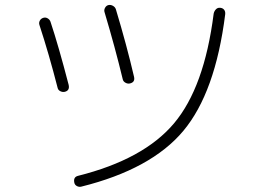

<svg xmlns="http://www.w3.org/2000/svg" viewBox="-20 -734 1040 763"><path d="M302.7 7.8Q293.9 9.8 285.6 5.4Q277.3 1 275.4 -7.8Q270.5 -30.3 290 -35.2Q550.8 -100.6 671.4 -243.7Q792 -386.7 829.1 -679.7Q831.1 -689.5 837.9 -696.8Q844.7 -704.1 855 -703.1Q865.2 -702.1 870.6 -695.3Q876 -688.5 875 -677.7Q835.9 -366.2 708.5 -213.9Q581.1 -61.5 302.7 7.8ZM209 -384.8Q174.8 -518.6 136.7 -634.8Q133.8 -643.6 138.2 -651.9Q142.6 -660.2 151.9 -663.1Q161.1 -666 169.4 -661.1Q177.7 -656.2 180.7 -647.5Q212.9 -550.8 252.9 -396.5Q257.8 -374 237.3 -369.1Q228.5 -367.2 219.7 -371.6Q210.9 -376 209 -384.8ZM440.4 -697.3Q483.4 -554.7 512.7 -428.7Q517.6 -407.2 496.1 -402.3Q487.3 -400.4 478.5 -405.3Q469.7 -410.2 467.8 -418.9Q437.5 -544.9 395.5 -685.5Q392.6 -694.3 397.5 -703.1Q402.3 -711.9 411.1 -713.9Q419.9 -715.8 428.7 -710.9Q437.5 -706.1 440.4 -697.3Z"/></svg>

Font: Rounded Mgen+ 2m light
Style: Regular
Weight: 200
Designer: [Source Han Sans]
Ryoko NISHIZUKA  (kana & ideographs); Paul D. Hunt (Latin, Greek & Cyrillic); Wenlong ZHANG  (bopomofo
Version: Version 1.059.20150602